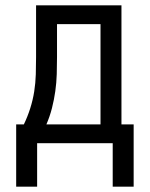

<svg xmlns="http://www.w3.org/2000/svg" viewBox="-20 -540 565 724"><path d="M41 164V-71H70Q84 -100 94 -131.5Q104 -163 109 -195Q114 -227 115 -259.5Q116 -292 116 -325V-520H438V-71H484V164H405V0H120V164ZM155 -71H359V-449H195V-325Q195 -293 194 -260.5Q193 -228 188.5 -196Q184 -164 176 -132.5Q168 -101 155 -71Z"/></svg>

Font: Iosevka Pride
Style: Regular
Weight: 400
Monospace: yes
Designer: Belleve Invis
Foundry: Belleve Invis
Version: Version 30.3.1; ttfautohint (v1.8.4)